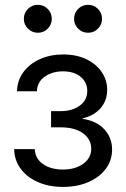

<svg xmlns="http://www.w3.org/2000/svg" viewBox="-20 -754 512 782"><path d="M236.8 7.3Q178.7 7.3 133.8 -12.7Q88.9 -32.7 63.7 -67.4Q38.6 -102.1 37.6 -146.5H121.6Q123 -108.4 155 -85.9Q187 -63.5 235.8 -63.5Q287.1 -63.5 319.3 -87.2Q351.6 -110.8 351.6 -147.9Q351.6 -187 318.1 -211.2Q284.7 -235.4 226.1 -235.4H188V-301.3H226.1Q274.4 -301.3 304.9 -323.7Q335.4 -346.2 335.4 -383.3Q335.4 -418.9 308.3 -441.2Q281.2 -463.4 236.8 -463.4Q192.9 -463.4 162.1 -441.7Q131.3 -419.9 130.4 -382.3H49.3Q50.3 -426.3 75.2 -460.2Q100.1 -494.1 142.6 -513.2Q185.1 -532.2 237.3 -532.2Q291.5 -532.2 331.5 -512.9Q371.6 -493.7 394 -460.9Q416.5 -428.2 416.5 -388.7Q416.5 -344.2 389.4 -313.2Q362.3 -282.2 316.4 -272V-270Q373 -261.7 404.8 -227.5Q436.5 -193.4 436.5 -144.5Q436.5 -100.6 410.6 -66.2Q384.8 -31.7 339.6 -12.2Q294.4 7.3 236.8 7.3ZM338.9 -620.6Q314.9 -620.6 298.3 -637.2Q281.7 -653.8 281.7 -677.2Q281.7 -701.2 298.3 -717.8Q314.9 -734.4 338.9 -734.4Q362.3 -734.4 378.9 -717.8Q395.5 -701.2 395.5 -677.2Q395.5 -653.8 378.9 -637.2Q362.3 -620.6 338.9 -620.6ZM134.3 -620.6Q110.8 -620.6 94 -637.2Q77.1 -653.8 77.1 -677.2Q77.1 -701.2 94 -717.8Q110.8 -734.4 134.3 -734.4Q157.7 -734.4 174.3 -717.8Q190.9 -701.2 190.9 -677.2Q190.9 -653.8 174.3 -637.2Q157.7 -620.6 134.3 -620.6Z"/></svg>

Font: Inter 28pt
Style: Regular
Weight: 400
Designer: Rasmus Andersson
Foundry: rsms
Version: Version 4.001;git-66647c0bb